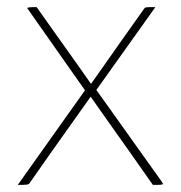

<svg xmlns="http://www.w3.org/2000/svg" viewBox="-20 -520 508 540"><path d="M251 -267 417 -500C387 -500 389 -500 385 -495L324 -409L236 -284C224 -301 183 -360 149 -407L83 -500C62 -500 57 -499 57 -497C57 -497 57 -496 58 -495L219 -266L30 0C56 0 60 0 64 -6L127 -96L235 -248C248 -230 298 -158 341 -98L410 0C431 0 438 0 438 -3C438 -4 437 -6 435 -9Z"/></svg>

Font: Yanone Kaffeesatz Extra Light
Style: Regular
Weight: 200
Designer: Yanone (Cyrillic: Daniel Pouzeot & Huerta Tipografica)
Foundry: Yanone
Version: Version 1.100;PS 001.100;hotconv 1.0.70;makeotf.lib2.5.58329